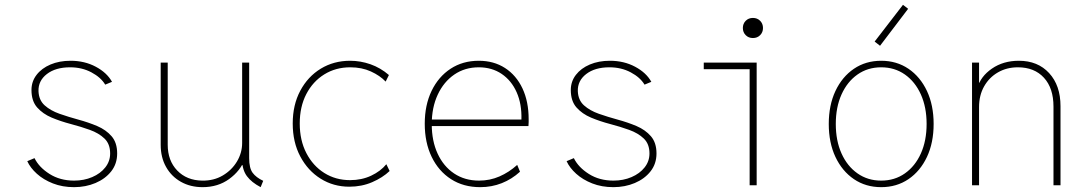

<svg xmlns="http://www.w3.org/2000/svg" viewBox="-20 -773 4540 801"><path d="M289.1 7.8Q240.2 7.8 200.7 -7.8Q161.1 -23.4 133.8 -48.1Q106.4 -72.8 93.8 -100.6L124 -113.3Q142.6 -75.2 186.5 -47.4Q230.5 -19.5 289.1 -19.5Q330.6 -19.5 364.7 -34.2Q398.9 -48.8 419.2 -74.5Q439.5 -100.1 439.5 -132.8Q439.5 -172.4 415.8 -195.1Q392.1 -217.8 354.7 -231.2Q317.4 -244.6 275.4 -255.6Q233.4 -266.6 196 -282.2Q158.7 -297.9 135 -324.7Q111.3 -351.6 111.3 -397.5Q111.3 -433.1 132.6 -460.7Q153.8 -488.3 190.7 -503.9Q227.5 -519.5 274.4 -519.5Q333 -519.5 379.6 -494.6Q426.3 -469.7 447.3 -431.6L418.9 -419.9Q400.9 -450.2 361.3 -471.2Q321.8 -492.2 272.5 -492.2Q211.9 -492.2 175.5 -464.1Q139.2 -436 140.6 -392.6Q142.1 -355 166.5 -333.3Q190.9 -311.5 228.3 -298.3Q265.6 -285.2 307.1 -273.9Q348.6 -262.7 385.5 -247.1Q422.4 -231.4 445.6 -204.6Q468.8 -177.7 468.8 -132.8Q468.8 -89.8 444.1 -58.3Q419.4 -26.9 378.4 -9.5Q337.4 7.8 289.1 7.8Z M825.2 7.8Q774.4 7.8 734.9 -14.4Q695.3 -36.6 672.9 -76.4Q650.4 -116.2 650.4 -168.9V-511.7H679.7V-168.9Q679.7 -103 719.2 -61.8Q758.8 -20.5 823.2 -19.5Q871.6 -18.6 909.2 -40.8Q946.8 -63 968.5 -99.1Q990.2 -135.3 990.2 -176.8V-511.7H1019.5V-113.3Q1019.5 -71.8 1033.9 -52.2Q1048.3 -32.7 1078.1 -18.6L1067.4 7.8Q1029.3 -12.2 1010.3 -37.8Q991.2 -63.5 990.2 -103.5L1004.9 -84H980.5L1001 -108.4Q982.9 -60.1 936 -26.1Q889.2 7.8 825.2 7.8Z M1437.5 5.9Q1371.1 5.9 1317.6 -27.6Q1264.2 -61 1232.7 -120.4Q1201.2 -179.7 1201.2 -257.8Q1201.2 -335.4 1232.7 -394.5Q1264.2 -453.6 1318.4 -486.6Q1372.6 -519.5 1440.4 -519.5Q1483.9 -519.5 1525.6 -504.9Q1567.4 -490.2 1602.5 -460L1588.9 -432.6Q1565.4 -457.5 1527.3 -474.9Q1489.3 -492.2 1441.4 -492.2Q1380.4 -492.2 1332.8 -462.6Q1285.2 -433.1 1257.8 -380.4Q1230.5 -327.6 1230.5 -257.8Q1230.5 -187.5 1258.1 -134.3Q1285.6 -81.1 1333 -51.3Q1380.4 -21.5 1440.4 -21.5Q1488.8 -21.5 1528.3 -40Q1567.9 -58.6 1591.8 -87.9L1605.5 -59.6Q1576.2 -31.7 1532.5 -12.9Q1488.8 5.9 1437.5 5.9Z M1983.4 7.8Q1913.6 7.8 1861.6 -25.6Q1809.6 -59.1 1780.8 -118.7Q1752 -178.2 1752 -256.8Q1752 -334.5 1780.5 -393.8Q1809.1 -453.1 1859.9 -486.3Q1910.6 -519.5 1977.5 -519.5Q2040 -519.5 2086.9 -489.3Q2133.8 -459 2159.7 -404.1Q2185.5 -349.1 2185.5 -275.4Q2185.5 -273.4 2185.5 -263.7Q2185.5 -253.9 2184.6 -247.1H1775.4V-274.4H2155.3Q2157.2 -338.9 2135.5 -387.9Q2113.8 -437 2073 -464.6Q2032.2 -492.2 1977.5 -492.2Q1919.4 -492.2 1875.2 -461.9Q1831.1 -431.6 1806.2 -378.2Q1781.2 -324.7 1781.2 -254.9Q1781.2 -185.1 1805.7 -132.1Q1830.1 -79.1 1874.5 -49.3Q1918.9 -19.5 1978.5 -19.5Q2023.9 -19.5 2063.7 -36.9Q2103.5 -54.2 2137.7 -85L2149.4 -56.6Q2115.2 -25.4 2073.2 -8.8Q2031.2 7.8 1983.4 7.8Z M2539.1 7.8Q2490.2 7.8 2450.7 -7.8Q2411.1 -23.4 2383.8 -48.1Q2356.4 -72.8 2343.8 -100.6L2374 -113.3Q2392.6 -75.2 2436.5 -47.4Q2480.5 -19.5 2539.1 -19.5Q2580.6 -19.5 2614.7 -34.2Q2648.9 -48.8 2669.2 -74.5Q2689.5 -100.1 2689.5 -132.8Q2689.5 -172.4 2665.8 -195.1Q2642.1 -217.8 2604.7 -231.2Q2567.4 -244.6 2525.4 -255.6Q2483.4 -266.6 2446 -282.2Q2408.7 -297.9 2385 -324.7Q2361.3 -351.6 2361.3 -397.5Q2361.3 -433.1 2382.6 -460.7Q2403.8 -488.3 2440.7 -503.9Q2477.5 -519.5 2524.4 -519.5Q2583 -519.5 2629.6 -494.6Q2676.3 -469.7 2697.3 -431.6L2668.9 -419.9Q2650.9 -450.2 2611.3 -471.2Q2571.8 -492.2 2522.5 -492.2Q2461.9 -492.2 2425.5 -464.1Q2389.2 -436 2390.6 -392.6Q2392.1 -355 2416.5 -333.3Q2440.9 -311.5 2478.3 -298.3Q2515.6 -285.2 2557.1 -273.9Q2598.6 -262.7 2635.5 -247.1Q2672.4 -231.4 2695.6 -204.6Q2718.8 -177.7 2718.8 -132.8Q2718.8 -89.8 2694.1 -58.3Q2669.4 -26.9 2628.4 -9.5Q2587.4 7.8 2539.1 7.8Z M3107.4 0V-511.7H3136.7V0ZM2916 -484.4V-511.7H3136.7V-484.4ZM3121.1 -614.3Q3103 -614.3 3091.1 -626.2Q3079.1 -638.2 3079.1 -656.2Q3079.1 -674.3 3091.1 -686.3Q3103 -698.2 3121.1 -698.2Q3139.2 -698.2 3151.1 -686.3Q3163.1 -674.3 3163.1 -656.2Q3163.1 -638.2 3151.1 -626.2Q3139.2 -614.3 3121.1 -614.3Z M3656.2 7.8Q3591.8 7.8 3542.5 -25.6Q3493.2 -59.1 3465.3 -118.4Q3437.5 -177.7 3437.5 -255.9Q3437.5 -334 3465.3 -393.3Q3493.2 -452.6 3542.5 -486.1Q3591.8 -519.5 3656.2 -519.5Q3720.7 -519.5 3770 -486.1Q3819.3 -452.6 3847.2 -393.3Q3875 -334 3875 -255.9Q3875 -177.7 3847.2 -118.4Q3819.3 -59.1 3770 -25.6Q3720.7 7.8 3656.2 7.8ZM3656.2 -19.5Q3712.4 -19.5 3755.1 -49.6Q3797.9 -79.6 3821.8 -132.8Q3845.7 -186 3845.7 -255.9Q3845.7 -325.7 3821.8 -378.9Q3797.9 -432.1 3755.1 -462.2Q3712.4 -492.2 3656.2 -492.2Q3600.1 -492.2 3557.4 -462.2Q3514.6 -432.1 3490.7 -378.9Q3466.8 -325.7 3466.8 -255.9Q3466.8 -186 3490.7 -132.8Q3514.6 -79.6 3557.4 -49.6Q3600.1 -19.5 3656.2 -19.5ZM3651.4 -582 3628.9 -599.6 3747.1 -752.9 3768.6 -736.3Z M4035.2 0V-511.7H4064.5V-427.7H4079.1L4057.6 -406.2Q4070.8 -454.1 4118.2 -486.8Q4165.5 -519.5 4230.5 -519.5Q4309.6 -519.5 4356.9 -468Q4404.3 -416.5 4404.3 -330.1V0H4375V-328.1Q4375 -405.3 4335.2 -448.7Q4295.4 -492.2 4226.6 -492.2Q4180.2 -492.2 4143.6 -471.2Q4106.9 -450.2 4085.7 -412.8Q4064.5 -375.5 4064.5 -326.2V0Z"/></svg>

Font: Reddit Mono ExtraLight
Style: Regular
Weight: 250
Monospace: yes
Designer: Stephen Hutchings
Foundry: Reddit
Version: Version 1.014